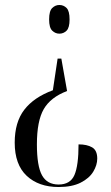

<svg xmlns="http://www.w3.org/2000/svg" viewBox="-20 -560 445 770"><path d="M249 -195Q183 -170 155.5 -122.5Q128 -75 128 19Q128 106 148.5 143Q169 180 215 180Q262 180 278.5 142Q295 104 295 19Q329 19 349.5 31Q370 43 370 76Q370 102 354 128.5Q338 155 303.5 172.5Q269 190 215 190Q135 190 87 145Q39 100 39 12Q39 -70 77.5 -120Q116 -170 192 -198L211 -325H226ZM218 -540Q235 -540 247 -528Q259 -516 259 -482Q259 -449 247 -437Q235 -425 218 -425Q202 -425 189.5 -437Q177 -449 177 -482Q177 -516 189.5 -528Q202 -540 218 -540Z"/></svg>

Font: Noto Serif Display ExtraCondensed
Style: Regular
Weight: 400
Width: 2
Designer: Monotype Design Team
Foundry: Monotype Imaging Inc.
Version: Version 2.009